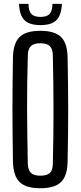

<svg xmlns="http://www.w3.org/2000/svg" viewBox="-20 -967 417 994"><path d="M189 7.5Q114 7.5 81.2 -24.8Q48.5 -57 47 -131.5Q46 -200.5 45.2 -267Q44.5 -333.5 44.5 -400Q44.5 -466.5 45.2 -533Q46 -599.5 47 -668.5Q48.5 -743 81.2 -775.2Q114 -807.5 189 -807.5Q263.5 -807.5 296.2 -775.2Q329 -743 330 -668.5Q331.5 -599.5 332.2 -532.5Q333 -465.5 333 -399.5Q333 -333.5 332.2 -267Q331.5 -200.5 330 -131.5Q329 -57 296.2 -24.8Q263.5 7.5 189 7.5ZM189 -57.5Q223 -57.5 238 -71.8Q253 -86 253.5 -119Q255.5 -190 256.2 -260.8Q257 -331.5 257 -402Q257 -472.5 256 -542.2Q255 -612 253.5 -681Q253 -714 237.8 -728.5Q222.5 -743 189 -743Q155.5 -743 140.2 -728.5Q125 -714 124 -681Q122 -612 121 -542.2Q120 -472.5 120.2 -402Q120.5 -331.5 121.5 -260.8Q122.5 -190 124 -119Q125 -86 140.2 -71.8Q155.5 -57.5 189 -57.5ZM189.5 -837Q132.5 -837 106.8 -862.5Q81 -888 78.5 -947H127.5Q128 -910.5 142 -895Q156 -879.5 189.5 -879.5Q223 -879.5 237 -895Q251 -910.5 251.5 -947H300.5Q297.5 -888 272 -862.5Q246.5 -837 189.5 -837Z"/></svg>

Font: Big Shoulders Display Thin Medium
Style: Regular
Weight: 500
Version: Version 2.002